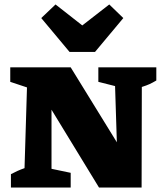

<svg xmlns="http://www.w3.org/2000/svg" viewBox="-20 -841 738 861"><path d="M421 -539H681V-480Q664 -470 651 -464Q638 -458 616 -451L615 0H424L211 -349V-84L297 -66V0H29V-60Q44 -68 58.5 -74.5Q73 -81 90 -87L101 -449L26 -474V-539H297L504 -203L496 -455L421 -474ZM292 -608 165 -760 229 -821 349 -727 470 -821 533 -760 406 -608Z"/></svg>

Font: Piazzolla SC ExtraBold
Style: Regular
Weight: 800
Designer: Juan Pablo del Peral
Foundry: Huerta Tipografica
Version: Version 1.330